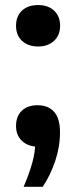

<svg xmlns="http://www.w3.org/2000/svg" viewBox="-20 -573 302 760"><path d="M73.5 166.5Q95.5 115 107.8 71.2Q120 27.5 120 -17L147.5 7.5H130.5Q91.5 7.5 67.5 -14.8Q43.5 -37 43.5 -74.5Q43.5 -113 66.5 -134.8Q89.5 -156.5 128.5 -156.5Q171.5 -156.5 194.5 -130Q217.5 -103.5 217.5 -49.5Q217.5 8 198.5 64.5Q179.5 121 149 166.5ZM131 -389Q91.5 -389 67.5 -411Q43.5 -433 43.5 -471Q43.5 -509 67 -531Q90.5 -553 131 -553Q171 -553 194.5 -530.5Q218 -508 218 -471Q218 -434 194 -411.5Q170 -389 131 -389Z"/></svg>

Font: Encode Sans Condensed Thin SemiBold
Style: Regular
Weight: 600
Version: Version 3.002